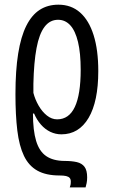

<svg xmlns="http://www.w3.org/2000/svg" viewBox="-20 -566 485 825"><path d="M231 -545.9Q286.1 -545.9 324.2 -512.2Q362.3 -478.5 382.3 -414.8Q402.3 -351.1 402.3 -260.7Q402.3 -129.9 360.6 -59.3Q318.8 11.2 243.7 11.2Q218.8 11.2 196.3 0.5Q173.8 -10.3 156 -30.5Q138.2 -50.8 126.5 -78.1H121.6Q121.6 -5.4 135.3 39.6Q148.9 84.5 178.5 104.7Q208 125 256.3 125.5Q288.6 125.5 310.3 130.6Q332 135.7 343.3 150.9Q354.5 166 354.5 196.3Q354.5 209.5 352.3 220.5Q350.1 231.4 347.7 239.3H279.8Q281.7 234.4 283 228.5Q284.2 222.7 284.2 213.9Q284.2 204.1 279.3 198.5Q274.4 192.9 263.9 190.4Q253.4 188 235.8 188Q177.7 188 140.6 167.2Q103.5 146.5 83 103.8Q62.5 61 54.4 -5.1Q46.4 -71.3 46.4 -161.6Q46.4 -263.2 58.1 -335.9Q69.8 -408.7 93 -455.1Q116.2 -501.5 150.6 -523.7Q185.1 -545.9 231 -545.9ZM229.5 -481Q194.3 -481 171.4 -450.7Q148.4 -420.4 137 -359.4Q125.5 -298.3 123.5 -206.1Q123.5 -196.3 123.5 -186.5Q123.5 -176.8 123.5 -167Q130.9 -138.2 146 -112.1Q161.1 -85.9 181.6 -69.6Q202.1 -53.2 225.6 -53.2Q276.4 -53.2 301.5 -106.4Q326.7 -159.7 326.7 -266.1Q326.7 -337.9 315.2 -385.7Q303.7 -433.6 282 -457.3Q260.3 -481 229.5 -481Z"/></svg>

Font: Open Sans Condensed
Style: Regular
Weight: 400
Width: 3
Designer: Monotype Design Team
Foundry: Monotype Imaging Inc.
Version: Version 3.000